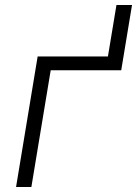

<svg xmlns="http://www.w3.org/2000/svg" viewBox="-20 -745 546 765"><path d="M44 0 130 -520H410L444 -725H506L463 -465H182L105 0Z"/></svg>

Font: Iosevka Curly Light
Style: Italic
Weight: 300
Italic angle: -9°
Monospace: yes
Designer: Belleve Invis
Foundry: Belleve Invis
Version: Version 22.1.2; ttfautohint (v1.8.4)